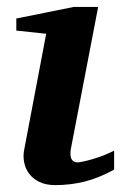

<svg xmlns="http://www.w3.org/2000/svg" viewBox="-20 -520 350 552"><path d="M308.1 -32.2Q263.2 -7.8 222.7 2.2Q182.1 12.2 139.2 12.2Q111.8 12.2 93 2.9Q74.2 -6.3 63.5 -21Q52.7 -35.6 49.3 -54Q45.9 -72.3 49.8 -90.8L112.8 -422.9L26.9 -432.1V-466.8L191.9 -500H262.2L185.1 -99.1Q183.1 -90.3 182.6 -82Q182.1 -73.7 183.8 -67.4Q185.5 -61 190.4 -57.1Q195.3 -53.2 204.1 -53.2Q208 -53.2 219.5 -55.7Q231 -58.1 246.1 -62.5Q261.2 -66.9 277.6 -73.2Q293.9 -79.6 308.1 -86.9Z"/></svg>

Font: Charis SIL Viet
Style: Bold Italic
Weight: 700
Italic angle: -11°
Foundry: SIL International
Version: Version 5.000